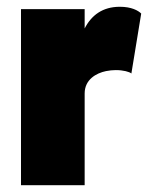

<svg xmlns="http://www.w3.org/2000/svg" viewBox="-20 -547 439 567"><path d="M334 -527C283 -527 250 -502 230 -463V-520H42V0H230V-271C230 -312 264 -331 293 -337C303 -339 313 -340 322 -340C344 -340 362 -335 368 -330L397 -507C388 -516 368 -527 334 -527Z"/></svg>

Font: Arthouse Owned Black
Style: Regular
Weight: 900
Designer: Jeremy Tribby
Foundry: Tribby Type
Version: Version 1.000;PS 001.000;hotconv 1.0.88;makeotf.lib2.5.64775